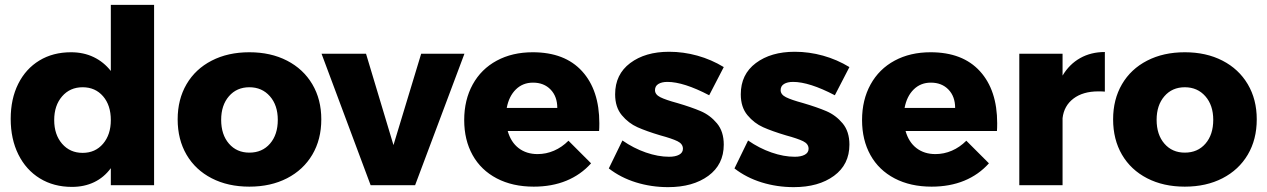

<svg xmlns="http://www.w3.org/2000/svg" viewBox="-20 -762 5214 790"><path d="M614 -742V0H436V-70Q408 -32 367.5 -12.5Q327 7 276 7Q201 7 144 -28Q87 -63 55.5 -126.5Q24 -190 24 -273Q24 -355 55 -417Q86 -479 142 -513Q198 -547 272 -547Q324 -547 365.5 -527Q407 -507 436 -470V-742ZM436 -268Q436 -329 404 -366Q372 -403 320 -403Q268 -403 235.5 -365.5Q203 -328 203 -268Q203 -208 235.5 -170.5Q268 -133 320 -133Q372 -133 404 -170.5Q436 -208 436 -268Z M1302 -271Q1302 -188 1265 -125.5Q1228 -63 1161 -28.5Q1094 6 1006 6Q918 6 851 -28.5Q784 -63 747.5 -125.5Q711 -188 711 -271Q711 -353 747.5 -415.5Q784 -478 851 -512.5Q918 -547 1006 -547Q1094 -547 1161 -512.5Q1228 -478 1265 -415.5Q1302 -353 1302 -271ZM890 -269Q890 -208 922 -171Q954 -134 1006 -134Q1059 -134 1091 -171Q1123 -208 1123 -269Q1123 -329 1090.5 -366Q1058 -403 1006 -403Q954 -403 922 -366Q890 -329 890 -269Z M1303 -541H1486L1599 -165L1713 -541H1891L1688 0H1505Z M2446 -255Q2446 -234 2445 -223H2069Q2082 -177 2114 -152.5Q2146 -128 2192 -128Q2227 -128 2259.5 -142Q2292 -156 2319 -183L2412 -90Q2370 -43 2310.5 -18.5Q2251 6 2176 6Q2089 6 2024 -28Q1959 -62 1924.5 -124Q1890 -186 1890 -268Q1890 -351 1925 -414.5Q1960 -478 2024 -512.5Q2088 -547 2172 -547Q2304 -547 2375 -469Q2446 -391 2446 -255ZM2273 -318Q2273 -365 2245.5 -393.5Q2218 -422 2173 -422Q2131 -422 2102.5 -394Q2074 -366 2065 -318Z M2726 -425Q2703 -425 2689 -416.5Q2675 -408 2675 -391Q2675 -373 2697 -362Q2719 -351 2767 -338Q2825 -321 2863.5 -304.5Q2902 -288 2930 -254.5Q2958 -221 2958 -167Q2958 -85 2894.5 -38.5Q2831 8 2729 8Q2660 8 2597 -11.5Q2534 -31 2485 -69L2541 -184Q2587 -152 2637.5 -134.5Q2688 -117 2733 -117Q2759 -117 2774.5 -125.5Q2790 -134 2790 -150Q2790 -170 2767.5 -181Q2745 -192 2697 -205Q2640 -222 2603 -238.5Q2566 -255 2538.5 -288Q2511 -321 2511 -374Q2511 -456 2573 -502.5Q2635 -549 2733 -549Q2792 -549 2849.5 -533Q2907 -517 2958 -486L2898 -370Q2793 -425 2726 -425Z M3243 -425Q3220 -425 3206 -416.5Q3192 -408 3192 -391Q3192 -373 3214 -362Q3236 -351 3284 -338Q3342 -321 3380.5 -304.5Q3419 -288 3447 -254.5Q3475 -221 3475 -167Q3475 -85 3411.5 -38.5Q3348 8 3246 8Q3177 8 3114 -11.5Q3051 -31 3002 -69L3058 -184Q3104 -152 3154.5 -134.5Q3205 -117 3250 -117Q3276 -117 3291.5 -125.5Q3307 -134 3307 -150Q3307 -170 3284.5 -181Q3262 -192 3214 -205Q3157 -222 3120 -238.5Q3083 -255 3055.5 -288Q3028 -321 3028 -374Q3028 -456 3090 -502.5Q3152 -549 3250 -549Q3309 -549 3366.5 -533Q3424 -517 3475 -486L3415 -370Q3310 -425 3243 -425Z M4083 -255Q4083 -234 4082 -223H3706Q3719 -177 3751 -152.5Q3783 -128 3829 -128Q3864 -128 3896.5 -142Q3929 -156 3956 -183L4049 -90Q4007 -43 3947.5 -18.5Q3888 6 3813 6Q3726 6 3661 -28Q3596 -62 3561.5 -124Q3527 -186 3527 -268Q3527 -351 3562 -414.5Q3597 -478 3661 -512.5Q3725 -547 3809 -547Q3941 -547 4012 -469Q4083 -391 4083 -255ZM3910 -318Q3910 -365 3882.5 -393.5Q3855 -422 3810 -422Q3768 -422 3739.5 -394Q3711 -366 3702 -318Z M4526 -548V-385Q4517 -386 4499 -386Q4436 -386 4397 -356.5Q4358 -327 4352 -276V0H4174V-541H4352V-451Q4380 -498 4424.5 -523Q4469 -548 4526 -548Z M5151 -271Q5151 -188 5114 -125.5Q5077 -63 5010 -28.5Q4943 6 4855 6Q4767 6 4700 -28.5Q4633 -63 4596.5 -125.5Q4560 -188 4560 -271Q4560 -353 4596.5 -415.5Q4633 -478 4700 -512.5Q4767 -547 4855 -547Q4943 -547 5010 -512.5Q5077 -478 5114 -415.5Q5151 -353 5151 -271ZM4739 -269Q4739 -208 4771 -171Q4803 -134 4855 -134Q4908 -134 4940 -171Q4972 -208 4972 -269Q4972 -329 4939.5 -366Q4907 -403 4855 -403Q4803 -403 4771 -366Q4739 -329 4739 -269Z"/></svg>

Font: Montserrat V1
Style: Bold
Weight: 700
Designer: Julieta Ulanovsky
Foundry: Julieta Ulanovsky
Version: Version 6.001